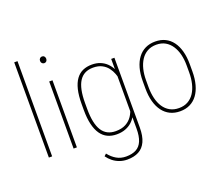

<svg xmlns="http://www.w3.org/2000/svg" viewBox="-149 -979 1658 1421"><g transform="rotate(-20 679.5 -268.5)"><path d="M110.8 -750V0H85V-750Z M305.7 -528.3V0H279.8V-528.3ZM268.1 -694.3Q268.1 -705.6 275.1 -713.1Q282.2 -720.7 292.5 -720.7Q303.7 -720.7 310.3 -713.1Q316.9 -705.6 316.9 -694.3Q316.9 -683.1 310.3 -675.5Q303.7 -668 292.5 -668Q282.2 -668 275.1 -675.5Q268.1 -683.1 268.1 -694.3Z M768.1 -528.3H793.5V21Q793.5 88.4 773.9 130.9Q754.4 173.3 717.3 193.1Q680.2 212.9 627.4 212.9Q595.2 212.9 566.7 202.6Q538.1 192.4 515.1 174.1Q492.2 155.8 475.6 132.3L492.2 116.7Q519 150.9 552 169.7Q585 188.5 626 188.5Q673.8 188.5 705.3 171.6Q736.8 154.8 752.4 117.7Q768.1 80.6 768.1 20.5V-412.1ZM448.2 -241.2V-288.1Q448.2 -355.5 459.7 -402.8Q471.2 -450.2 493.2 -480.2Q515.1 -510.3 546.6 -524.2Q578.1 -538.1 618.2 -538.1Q654.8 -538.1 683.8 -526.4Q712.9 -514.6 734.1 -493.9Q755.4 -473.1 769.3 -445.3Q783.2 -417.5 790.5 -385.3V-126.5Q785.6 -100.1 772 -75.4Q758.3 -50.8 736.8 -31.2Q715.3 -11.7 685.3 -0.5Q655.3 10.7 617.2 10.7Q577.1 10.7 545.9 -4.2Q514.6 -19 492.9 -50Q471.2 -81.1 459.7 -128.7Q448.2 -176.3 448.2 -241.2ZM474.6 -288.1V-241.2Q474.6 -183.6 483.4 -140.9Q492.2 -98.1 510 -70.1Q527.8 -42 554.9 -28.1Q582 -14.2 618.7 -14.2Q665 -14.2 697 -31.2Q729 -48.3 748.3 -76.9Q767.6 -105.5 775.4 -140.1V-365.2Q770.5 -387.2 761 -412.6Q751.5 -438 733.9 -461.2Q716.3 -484.4 688.2 -499Q660.2 -513.7 618.7 -513.7Q582 -513.7 554.9 -499.8Q527.8 -485.8 510 -458Q492.2 -430.2 483.4 -387.7Q474.6 -345.2 474.6 -288.1Z M931.2 -236.3V-293Q931.2 -350.6 943.8 -396Q956.5 -441.4 980.5 -473.1Q1004.4 -504.9 1038.8 -521.5Q1073.2 -538.1 1116.7 -538.1Q1160.6 -538.1 1194.8 -521.5Q1229 -504.9 1252.7 -473.1Q1276.4 -441.4 1288.8 -396Q1301.3 -350.6 1301.3 -293V-236.3Q1301.3 -178.7 1288.8 -132.8Q1276.4 -86.9 1252.7 -54.9Q1229 -22.9 1194.8 -6.1Q1160.6 10.7 1116.7 10.7Q1073.2 10.7 1038.8 -6.1Q1004.4 -22.9 980.5 -54.9Q956.5 -86.9 943.8 -132.8Q931.2 -178.7 931.2 -236.3ZM956.5 -293V-236.3Q956.5 -189.5 966.3 -148.9Q976.1 -108.4 995.8 -78.4Q1015.6 -48.3 1045.9 -31.5Q1076.2 -14.6 1116.7 -14.6Q1157.2 -14.6 1187.3 -31.5Q1217.3 -48.3 1237.1 -78.4Q1256.8 -108.4 1266.6 -148.9Q1276.4 -189.5 1276.4 -236.3V-293Q1276.4 -338.9 1266.6 -378.7Q1256.8 -418.5 1236.8 -448.7Q1216.8 -479 1187 -496.1Q1157.2 -513.2 1116.7 -513.2Q1076.2 -513.2 1045.9 -496.1Q1015.6 -479 995.8 -448.7Q976.1 -418.5 966.3 -378.7Q956.5 -338.9 956.5 -293Z"/></g></svg>

Font: Roboto Condensed Thin
Style: Regular
Weight: 250
Width: 3
Designer: Christian Robertson
Foundry: Google
Version: Version 3.009; 2024